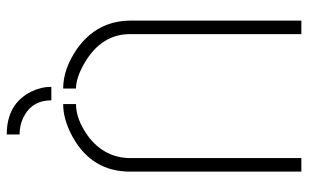

<svg xmlns="http://www.w3.org/2000/svg" viewBox="-188 -536 892 555"><g transform="rotate(90 257.5 -258.0)"><path d="M368.2 168Q279.3 168 244.1 96.7Q230.5 68.4 230.5 39.1H269.5Q269.5 95.7 319.3 120.1Q341.8 130.9 368.2 130.9ZM39.1 -188.5V-683.6H78.1V-188.5Q78.1 -105.5 162.1 -56.6Q204.1 -32.2 235.4 -32.2V4.9Q179.7 4.9 122.1 -34.2Q40 -91.8 39.1 -188.5ZM280.3 4.9V-32.2Q324.2 -32.2 372.1 -66.4Q435.5 -113.3 436.5 -188.5V-683.6H475.6V-188.5Q475.6 -79.1 377 -23.4Q326.2 4.9 280.3 4.9Z"/></g></svg>

Font: Post No Bills Colombo
Style: Light
Weight: 400
Designer: Kosala Senevirathne, Siva Puranthara, Lasantha Premarathna, Tharique Azeez
Foundry: Mooniak
Version: Version 1.220 ; ttfautohint (v1.5)